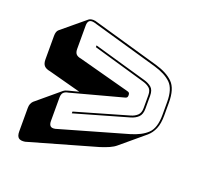

<svg xmlns="http://www.w3.org/2000/svg" viewBox="-126 -813 1066 1017"><g transform="rotate(20 407.0 -304.5)"><path d="M114 60Q89 64 77.5 54.5Q66 45 66 19V-113Q66 -127 70 -136.5Q74 -146 81 -153L210 -261Q215 -265 222 -268Q229 -271 238 -273L293 -287L110 -336Q87 -340 76.5 -351.5Q66 -363 66 -387V-519Q66 -532 69 -541Q72 -550 78 -555L208 -663Q213 -667 222 -669Q231 -671 243 -669H244L625 -560Q691 -541 725 -507Q759 -473 759 -395V-323Q759 -277 746.5 -247.5Q734 -218 712 -199L582 -90Q567 -77 545.5 -67.5Q524 -58 496 -49ZM622 -168Q684 -186 716.5 -217.5Q749 -249 749 -323V-395Q749 -469 716.5 -500.5Q684 -532 622 -550L241 -659Q222 -663 213.5 -655Q205 -647 205 -628V-496Q205 -477 213.5 -467.5Q222 -458 241 -455L528 -378Q538 -376 541.5 -372Q545 -368 545 -359Q545 -350 541.5 -346Q538 -342 528 -340L241 -263Q222 -260 213.5 -250.5Q205 -241 205 -222V-90Q205 -71 213.5 -63Q222 -55 241 -59ZM595 -252 295 -166V-176L593 -262Q614 -268 628.5 -281.5Q643 -295 643 -323V-395Q643 -423 628.5 -435Q614 -447 593 -453L295 -539V-549L595 -463Q620 -456 636.5 -442Q653 -428 653 -395V-323Q653 -290 636.5 -274.5Q620 -259 595 -252Z"/></g></svg>

Font: Bungee Shade
Style: Regular
Weight: 400
Designer: David Jonathan Ross
Foundry: David Jonathan Ross
Version: Version 1.001;PS 1.0;hotconv 1.0.72;makeotf.lib2.5.5900